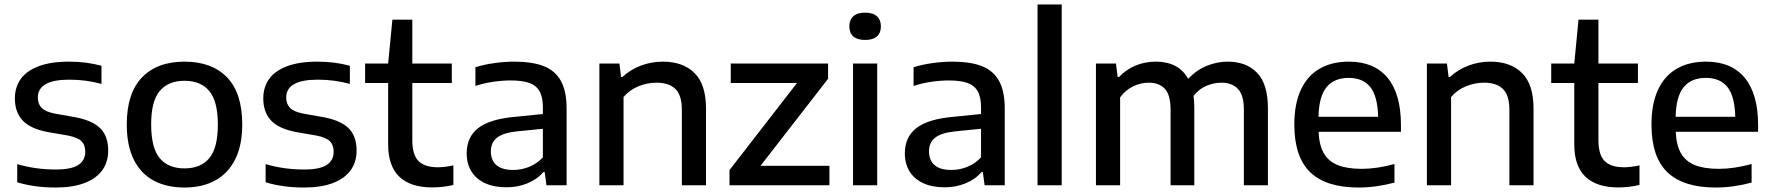

<svg xmlns="http://www.w3.org/2000/svg" viewBox="-20 -828 7916 858"><path d="M57 -13.5V-94.5Q139 -70.5 229 -70.5Q298.5 -70.5 329.8 -90.8Q361 -111 361 -149.5Q361 -180.5 343.8 -197.2Q326.5 -214 283 -222.5L195.5 -237.5Q117 -252 81.8 -289Q46.5 -326 46.5 -388.5Q46.5 -438 72.5 -474.8Q98.5 -511.5 152.8 -532Q207 -552.5 288.5 -552.5Q367 -552.5 433.5 -534V-453Q365 -472 290 -472Q149 -472 149 -392Q149 -363.5 166 -346Q183 -328.5 224.5 -320.5L312 -305Q390.5 -291 427 -255.8Q463.5 -220.5 463.5 -155Q463.5 -104 436.8 -67Q410 -30 357.5 -10Q305 10 229 10Q133.5 10 57 -13.5Z M546.5 -271.5Q546.5 -411.5 614.5 -482Q682.5 -552.5 804.5 -552.5Q927 -552.5 994.8 -482.2Q1062.5 -412 1062.5 -271.5Q1062.5 -178.5 1030.8 -115.5Q999 -52.5 941.2 -21.2Q883.5 10 804.5 10Q725 10 667.2 -20.8Q609.5 -51.5 578 -114.5Q546.5 -177.5 546.5 -271.5ZM953.5 -271Q953.5 -375.5 915.2 -421.2Q877 -467 804.5 -467Q732 -467 693.8 -421.5Q655.5 -376 655.5 -272.5Q655.5 -167.5 693.5 -121.5Q731.5 -75.5 804.5 -75.5Q877 -75.5 915.2 -121.2Q953.5 -167 953.5 -271Z M1167 -13.5V-94.5Q1249 -70.5 1339 -70.5Q1408.5 -70.5 1439.8 -90.8Q1471 -111 1471 -149.5Q1471 -180.5 1453.8 -197.2Q1436.5 -214 1393 -222.5L1305.5 -237.5Q1227 -252 1191.8 -289Q1156.5 -326 1156.5 -388.5Q1156.5 -438 1182.5 -474.8Q1208.5 -511.5 1262.8 -532Q1317 -552.5 1398.5 -552.5Q1477 -552.5 1543.5 -534V-453Q1475 -472 1400 -472Q1259 -472 1259 -392Q1259 -363.5 1276 -346Q1293 -328.5 1334.5 -320.5L1422 -305Q1500.5 -291 1537 -255.8Q1573.5 -220.5 1573.5 -155Q1573.5 -104 1546.8 -67Q1520 -30 1467.5 -10Q1415 10 1339 10Q1243.5 10 1167 -13.5Z M2006 -89V-1.5Q1960.5 9.5 1910.5 9.5Q1815 9.5 1764.8 -38Q1714.5 -85.5 1714.5 -183.5V-457H1611.5V-544H1714.5L1733.5 -740H1822.5V-544H1999V-457H1822.5V-202Q1822.5 -136 1850.2 -108.2Q1878 -80.5 1937 -80.5Q1966.5 -80.5 2006 -89Z M2512 -342V0H2422L2414 -59H2408Q2380.5 -26.5 2337 -8.8Q2293.5 9 2243.5 9Q2187.5 9 2147.5 -9.5Q2107.5 -28 2086.5 -62.2Q2065.5 -96.5 2065.5 -142.5Q2065.5 -215.5 2117.2 -255.8Q2169 -296 2282 -306L2406 -318.5V-348Q2406 -394.5 2390.8 -420.8Q2375.5 -447 2344.2 -457.8Q2313 -468.5 2261.5 -468.5Q2225.5 -468.5 2184 -462.5Q2142.5 -456.5 2104.5 -444V-527.5Q2142 -539.5 2188.5 -546Q2235 -552.5 2277.5 -552.5Q2358.5 -552.5 2409.8 -532.5Q2461 -512.5 2486.5 -466.5Q2512 -420.5 2512 -342ZM2406 -124.5V-252.5L2290.5 -241Q2228.5 -234.5 2201 -212.8Q2173.5 -191 2173.5 -151.5Q2173.5 -111.5 2198.5 -90Q2223.5 -68.5 2273.5 -68.5Q2310.5 -68.5 2344.8 -82.5Q2379 -96.5 2406 -124.5Z M2658.5 -544H2748L2755.5 -484H2761.5Q2797 -517 2843.8 -534.8Q2890.5 -552.5 2942 -552.5Q3032 -552.5 3083.5 -501.8Q3135 -451 3135 -342.5V0H3027V-337.5Q3027 -402.5 2998.2 -430.5Q2969.5 -458.5 2914 -458.5Q2873.5 -458.5 2834 -442.8Q2794.5 -427 2766.5 -394.5V0H2658.5Z M3378.5 -87H3686.5V0H3240V-68L3541.5 -457H3245.5V-544H3680.5V-476Z M3792 0V-544H3900V0ZM3775.5 -710Q3775.5 -739.5 3793.5 -755.5Q3811.5 -771.5 3846 -771.5Q3880.5 -771.5 3898.5 -755.5Q3916.5 -739.5 3916.5 -710Q3916.5 -681 3898.8 -665.2Q3881 -649.5 3846 -649.5Q3811 -649.5 3793.2 -665.2Q3775.5 -681 3775.5 -710Z M4470 -342V0H4380L4372 -59H4366Q4338.5 -26.5 4295 -8.8Q4251.5 9 4201.5 9Q4145.5 9 4105.5 -9.5Q4065.5 -28 4044.5 -62.2Q4023.5 -96.5 4023.5 -142.5Q4023.5 -215.5 4075.2 -255.8Q4127 -296 4240 -306L4364 -318.5V-348Q4364 -394.5 4348.8 -420.8Q4333.5 -447 4302.2 -457.8Q4271 -468.5 4219.5 -468.5Q4183.5 -468.5 4142 -462.5Q4100.5 -456.5 4062.5 -444V-527.5Q4100 -539.5 4146.5 -546Q4193 -552.5 4235.5 -552.5Q4316.5 -552.5 4367.8 -532.5Q4419 -512.5 4444.5 -466.5Q4470 -420.5 4470 -342ZM4364 -124.5V-252.5L4248.5 -241Q4186.5 -234.5 4159 -212.8Q4131.5 -191 4131.5 -151.5Q4131.5 -111.5 4156.5 -90Q4181.5 -68.5 4231.5 -68.5Q4268.5 -68.5 4302.8 -82.5Q4337 -96.5 4364 -124.5Z M4616.5 0V-808H4724.5V0Z M5646 -344V0H5538.5V-338.5Q5538.5 -402.5 5512.2 -430.5Q5486 -458.5 5438 -458.5Q5403.5 -458.5 5370.5 -444.2Q5337.5 -430 5313.5 -399.5Q5317 -377 5317 -346.5V0H5211V-338.5Q5211 -403 5185.8 -430.8Q5160.5 -458.5 5113.5 -458.5Q5077.5 -458.5 5043.5 -442Q5009.5 -425.5 4985.5 -393V0H4877.5V-544H4967L4974.5 -484H4980.5Q5012.5 -517.5 5054.5 -535Q5096.5 -552.5 5145 -552.5Q5247 -552.5 5289.5 -476Q5327.5 -515.5 5373.2 -534Q5419 -552.5 5466 -552.5Q5550 -552.5 5598 -502.2Q5646 -452 5646 -344Z M6240.5 -239H5872.5Q5875 -179.5 5895.8 -143.2Q5916.5 -107 5958 -90.2Q5999.5 -73.5 6065.5 -73.5Q6132.5 -73.5 6211.5 -95V-12Q6129 10 6051 10Q5906.5 10 5835.2 -58.2Q5764 -126.5 5764 -272Q5764 -363 5792.8 -425.8Q5821.5 -488.5 5876.2 -520.5Q5931 -552.5 6008 -552.5Q6121 -552.5 6180.8 -480.2Q6240.5 -408 6240.5 -269ZM5872 -306H6138.5Q6136.5 -397 6103.8 -438.5Q6071 -480 6007 -480Q5942 -480 5908 -438.5Q5874 -397 5872 -306Z M6356.5 -544H6446L6453.5 -484H6459.5Q6495 -517 6541.8 -534.8Q6588.5 -552.5 6640 -552.5Q6730 -552.5 6781.5 -501.8Q6833 -451 6833 -342.5V0H6725V-337.5Q6725 -402.5 6696.2 -430.5Q6667.5 -458.5 6612 -458.5Q6571.5 -458.5 6532 -442.8Q6492.5 -427 6464.5 -394.5V0H6356.5Z M7306.5 -89V-1.5Q7261 9.5 7211 9.5Q7115.5 9.5 7065.2 -38Q7015 -85.5 7015 -183.5V-457H6912V-544H7015L7034 -740H7123V-544H7299.5V-457H7123V-202Q7123 -136 7150.8 -108.2Q7178.5 -80.5 7237.5 -80.5Q7267 -80.5 7306.5 -89Z M7836.5 -239H7468.5Q7471 -179.5 7491.8 -143.2Q7512.5 -107 7554 -90.2Q7595.5 -73.5 7661.5 -73.5Q7728.5 -73.5 7807.5 -95V-12Q7725 10 7647 10Q7502.5 10 7431.2 -58.2Q7360 -126.5 7360 -272Q7360 -363 7388.8 -425.8Q7417.5 -488.5 7472.2 -520.5Q7527 -552.5 7604 -552.5Q7717 -552.5 7776.8 -480.2Q7836.5 -408 7836.5 -269ZM7468 -306H7734.5Q7732.5 -397 7699.8 -438.5Q7667 -480 7603 -480Q7538 -480 7504 -438.5Q7470 -397 7468 -306Z"/></svg>

Font: Encode Sans Semi Expanded Medium
Style: Regular
Weight: 500
Width: 6
Designer: Multiple Designers
Foundry: Impallari Type
Version: Version 2.000